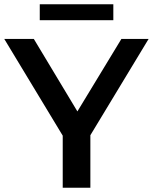

<svg xmlns="http://www.w3.org/2000/svg" viewBox="-29 -883 719 903"><path d="M396 -247V0H266V-245L-9 -700H130L335 -359L542 -700H670ZM158 -863H504V-788H158Z"/></svg>

Font: APTA Sans SemiBold
Style: Bold
Weight: 600
Version: Version 7.200